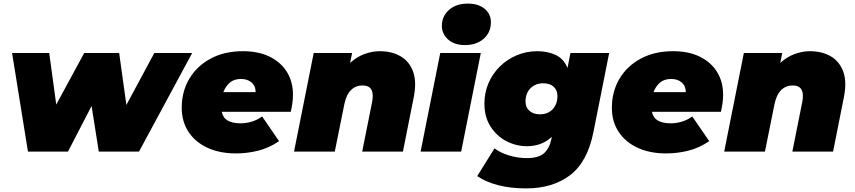

<svg xmlns="http://www.w3.org/2000/svg" viewBox="-20 -841 4744 1065"><path d="M135 0 47 -547H253L292 -261L447 -547H641L681 -259L836 -547H1046L751 0H528L488 -253L357 0Z M1289 10Q1199 10 1131.5 -21Q1064 -52 1026 -109Q988 -166 988 -243Q988 -333 1030 -404Q1072 -475 1148.5 -516Q1225 -557 1327 -557Q1415 -557 1477 -526Q1539 -495 1572 -441Q1605 -387 1605 -316Q1605 -291 1601.5 -267Q1598 -243 1593 -221H1210Q1217 -187 1243.5 -172Q1270 -157 1315 -157Q1346 -157 1377 -166.5Q1408 -176 1434 -195L1528 -58Q1472 -20 1411.5 -5Q1351 10 1289 10ZM1219 -330H1398Q1398 -364 1375.5 -383.5Q1353 -403 1317 -403Q1278 -403 1254.5 -382.5Q1231 -362 1219 -330Z M2086 -557Q2154 -557 2202.5 -528.5Q2251 -500 2271.5 -443.5Q2292 -387 2275 -302L2215 0H1989L2044 -275Q2062 -367 1991 -367Q1953 -367 1927 -341.5Q1901 -316 1890 -263L1837 0H1611L1720 -547H1933L1922 -492Q1958 -525 2001 -541Q2044 -557 2086 -557Z M2313 0 2422 -547H2647L2538 0ZM2559 -591Q2500 -591 2465.5 -622Q2431 -653 2431 -698Q2431 -751 2470.5 -786Q2510 -821 2575 -821Q2634 -821 2668.5 -792Q2703 -763 2703 -718Q2703 -662 2663.5 -626.5Q2624 -591 2559 -591Z M2898 204Q2730 204 2627 136L2723 -18Q2756 7 2804.5 21.5Q2853 36 2902 36Q2968 36 2998 8.5Q3028 -19 3038 -68L3041 -82Q2985 -30 2903 -30Q2843 -30 2789 -58Q2735 -86 2701 -139Q2667 -192 2667 -266Q2667 -327 2689.5 -379.5Q2712 -432 2752.5 -472Q2793 -512 2846.5 -534.5Q2900 -557 2961 -557Q3018 -557 3062.5 -536Q3107 -515 3128 -464L3144 -547H3359L3272 -110Q3239 57 3142.5 130.5Q3046 204 2898 204ZM2975 -207Q3019 -207 3045.5 -235Q3072 -263 3072 -309Q3072 -340 3051.5 -359.5Q3031 -379 2993 -379Q2950 -379 2922.5 -351.5Q2895 -324 2895 -277Q2895 -246 2916.5 -226.5Q2938 -207 2975 -207Z M3675 10Q3585 10 3517.5 -21Q3450 -52 3412 -109Q3374 -166 3374 -243Q3374 -333 3416 -404Q3458 -475 3534.5 -516Q3611 -557 3713 -557Q3801 -557 3863 -526Q3925 -495 3958 -441Q3991 -387 3991 -316Q3991 -291 3987.5 -267Q3984 -243 3979 -221H3596Q3603 -187 3629.5 -172Q3656 -157 3701 -157Q3732 -157 3763 -166.5Q3794 -176 3820 -195L3914 -58Q3858 -20 3797.5 -5Q3737 10 3675 10ZM3605 -330H3784Q3784 -364 3761.5 -383.5Q3739 -403 3703 -403Q3664 -403 3640.5 -382.5Q3617 -362 3605 -330Z M4472 -557Q4540 -557 4588.5 -528.5Q4637 -500 4657.5 -443.5Q4678 -387 4661 -302L4601 0H4375L4430 -275Q4448 -367 4377 -367Q4339 -367 4313 -341.5Q4287 -316 4276 -263L4223 0H3997L4106 -547H4319L4308 -492Q4344 -525 4387 -541Q4430 -557 4472 -557Z"/></svg>

Font: Montserrat Black
Style: Italic
Weight: 900
Italic angle: -11.3°
Designer: Julieta Ulanovsky
Foundry: Julieta Ulanovsky
Version: Version 9.000; ttfautohint (v1.8.4.7-5d5b)